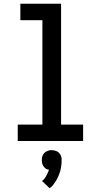

<svg xmlns="http://www.w3.org/2000/svg" viewBox="-20 -755 540 1028"><path d="M75 0V-88H207V-647H89V-735H307V-88H425V0ZM246 253 205 214Q209 211 212.5 207.5Q216 204 219 200Q222 196 224.5 192Q227 188 229 183.5Q231 179 234 173.5Q237 168 238 165L239 163L242 154Q238 153 234 152Q230 151 226.5 149Q223 147 220.5 144Q218 141 215 138Q212 135 210.5 131.5Q209 128 207.5 124.5Q206 121 205 115.5Q204 110 204 108V102Q204 98 204.5 94Q205 90 205.5 86.5Q206 83 207.5 79.5Q209 76 211 72.5Q213 69 215.5 66Q218 63 221 60.5Q224 58 227 56.5Q230 55 234 53.5Q238 52 242.5 50.5Q247 49 249 49H257Q262 49 267 50Q272 51 276.5 52Q281 53 285.5 55.5Q290 58 293.5 61Q297 64 300 68Q303 72 305 76Q307 80 308.5 86.5Q310 93 310 95V102Q310 110 309.5 117.5Q309 125 308 133Q307 141 305.5 148Q304 155 302 162.5Q300 170 297 177.5Q294 185 291 192Q288 199 284.5 205Q281 211 276.5 218Q272 225 266 233Q260 241 258 243L254 246Z"/></svg>

Font: Iosevka Term Semibold
Style: Regular
Weight: 600
Monospace: yes
Designer: Belleve Invis
Foundry: Belleve Invis
Version: Version 31.4.0